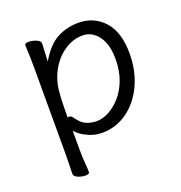

<svg xmlns="http://www.w3.org/2000/svg" viewBox="-121 -590 814 865"><g transform="rotate(-20 286.0 -157.0)"><path d="M92 -368Q92 -399 91 -427Q90 -455 89 -472Q89 -482 108 -482Q125 -482 144 -474.5Q163 -467 163 -454Q163 -448 162 -432Q161 -416 160.5 -398.5Q160 -381 159 -369Q199 -437 245.5 -461.5Q292 -486 347 -486Q422 -486 470 -433Q518 -380 518 -278Q518 -194 486.5 -127Q455 -60 401 -21.5Q347 17 279 17Q244 17 209 0Q174 -17 158 -38V56Q158 87 160.5 116Q163 145 163 162Q163 172 143 172Q127 172 108.5 164.5Q90 157 90 144Q90 132 91 106.5Q92 81 92 55ZM157 -101Q161 -103 164 -103Q175 -103 185 -87Q205 -59 228 -50Q251 -41 276 -41Q303 -41 333 -56.5Q363 -72 390 -102Q417 -132 433.5 -176Q450 -220 450 -276Q450 -328 435 -361Q420 -394 396.5 -410Q373 -426 347 -426Q305 -426 267.5 -404Q230 -382 203 -343Q176 -304 165 -253Q162 -237 160 -209Q158 -181 157.5 -152Q157 -123 157 -101Z"/></g></svg>

Font: Klee One SemiBold
Style: Regular
Weight: 600
Designer: Fontworks Inc.
Foundry: Fontworks Inc.
Version: Version 1.00;January 12, 2022;FontCreator 13.0.0.2683 64-bit